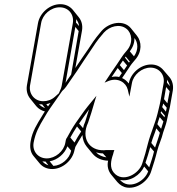

<svg xmlns="http://www.w3.org/2000/svg" viewBox="-20 -788 849 920"><path d="M375 -141C376 -120 383 -101 395 -86L424 -51C441 -31 466 -19 498 -18C492 8 499 32 513 49L542 84C554 98 571 109 590 111C641 117 692 77 705 31C715 1 725 -31 733 -64C740 -93 755 -123 762 -154C767 -170 775 -190 779 -208L785 -236C788 -247 791 -260 794 -275L808 -354C812 -378 806 -401 793 -417L763 -452C749 -469 729 -479 704 -479C654 -479 606 -438 597 -388C588 -399 579 -408 565 -414C570 -421 574 -428 580 -436L604 -472C609 -480 614 -485 617 -489L627 -501C662 -540 659 -589 636 -617L607 -653C573 -694 504 -682 467 -640L457 -628C448 -617 437 -604 427 -589L403 -553C383 -524 362 -494 341 -462L373 -642C377 -667 371 -689 357 -706L328 -742C314 -758 294 -768 269 -768C219 -768 171 -727 162 -677L109 -379C105 -354 111 -332 125 -315L154 -279C164 -267 179 -258 195 -254C190 -246 185 -239 180 -230C158 -194 135 -159 127 -112C122 -84 125 -59 141 -40L170 -5C184 12 205 22 230 22C280 22 328 -20 337 -69C338 -75 340 -77 341 -84C351 -102 363 -122 375 -141ZM764 -389 750 -310C747 -296 745 -283 742 -273L735 -244C723 -195 702 -151 689 -101C681 -68 672 -36 662 -6C647 46 567 90 525 39C505 15 511 -18 522 -49C523 -56 526 -63 528 -69H498C491 -69 484 -69 478 -68C406 -66 368 -128 402 -200C412 -228 423 -265 432 -296L442 -329L401 -279C383 -257 359 -221 343 -199C329 -179 312 -149 302 -130C295 -121 295 -115 293 -104C286 -63 245 -29 204 -29C163 -29 134 -63 141 -104C150 -153 168 -184 192 -224C211 -258 230 -283 253 -316L278 -352C292 -364 302 -379 313 -396L349 -448C372 -483 393 -515 415 -547L439 -583C449 -597 459 -610 468 -620L478 -632C505 -662 554 -676 586 -650C612 -630 620 -582 587 -545L577 -533C573 -529 569 -522 563 -514L539 -478C522 -454 513 -440 493 -410L481 -392L500 -400C546 -418 584 -392 592 -359L600 -325L612 -389C619 -430 660 -464 701 -464C742 -464 771 -430 764 -389ZM124 -379 177 -677C184 -719 224 -753 266 -753C308 -753 336 -719 329 -677L276 -379C275 -374 274 -369 272 -364L262 -341L243 -324C226 -309 207 -303 187 -303C146 -303 117 -338 124 -379ZM793 -351 782 -293 766 -313 776 -371ZM794 -375 780 -392C781 -397 780 -402 780 -406C787 -397 792 -387 794 -375ZM779 -272C778 -265 776 -259 775 -253L757 -275C759 -280 761 -286 762 -292ZM770 -234 768 -226 750 -247 752 -255ZM763 -206C760 -195 756 -183 752 -171L734 -193C737 -204 741 -215 745 -227ZM746 -152C740 -129 731 -105 723 -81L705 -103C711 -126 722 -149 729 -173ZM718 -62C712 -36 703 -11 695 14L677 -8C685 -32 693 -57 700 -83ZM671 10 690 33C673 83 597 123 555 74C603 84 652 51 671 10ZM490 -34C470 -37 452 -45 440 -58C450 -55 461 -53 473 -53ZM369 -158C358 -142 346 -121 337 -105L317 -129C326 -145 338 -165 349 -182ZM321 -66C313 -27 275 5 236 7L218 -15C256 -22 290 -51 303 -87ZM212 4C200 0 190 -6 183 -15C188 -14 193 -14 198 -14ZM196 -270C185 -274 174 -280 167 -289C172 -288 177 -288 182 -288ZM357 -639 321 -431 301 -402C298 -398 297 -395 294 -391L341 -659ZM359 -663 344 -680C345 -685 345 -691 345 -696C352 -687 358 -675 359 -663ZM622 -518 602 -542C618 -563 625 -585 624 -606C642 -584 644 -549 622 -518ZM602 -493C601 -492 599 -490 598 -488L579 -512C580 -514 581 -516 582 -517ZM589 -474 574 -452 554 -476 569 -498ZM564 -438C559 -431 555 -425 551 -419C540 -422 528 -422 515 -419C526 -436 534 -447 544 -462ZM202 -289C209 -290 215 -292 222 -295C218 -289 214 -284 210 -278ZM359 -196C373 -215 391 -243 406 -263V-262C400 -243 394 -222 388 -204C383 -194 380 -184 378 -174Z"/></svg>

Font: Blanket
Style: Ugh
Weight: 900
Foundry: Cannot Into Space Fonts
Version: Version 0.9